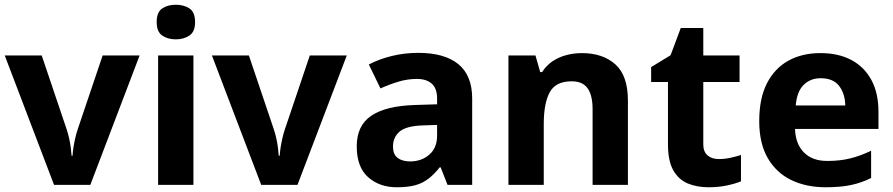

<svg xmlns="http://www.w3.org/2000/svg" viewBox="-20 -780 3769 810"><path d="M208 0 0 -546H156L261 -235Q267 -217 271.5 -197Q276 -177 278.5 -158Q281 -139 282 -123H286Q287 -140 290 -159Q293 -178 297.5 -197.5Q302 -217 308 -235L413 -546H569L361 0Z M796 -546V0H647V-546ZM722 -760Q755 -760 779 -744.5Q803 -729 803 -686.8Q803 -646 779 -630Q755 -614 722 -614Q687.7 -614 664.4 -630Q641 -646 641 -686.8Q641 -729 664.4 -744.5Q687.7 -760 722 -760Z M1082 0 874 -546H1030L1135 -235Q1141 -217 1145.5 -197Q1150 -177 1152.5 -158Q1155 -139 1156 -123H1160Q1161 -140 1164 -159Q1167 -178 1171.5 -197.5Q1176 -217 1182 -235L1287 -546H1443L1235 0Z M1745 -557Q1855 -557 1913.5 -509.5Q1972 -462 1972 -364V0H1868L1839 -74H1835Q1812 -45 1787.5 -26Q1763 -7 1731.5 1.5Q1700 10 1654 10Q1581 10 1533 -32.5Q1485 -75 1485 -163Q1485 -250 1546 -291.5Q1607 -333 1729 -337L1824 -340V-364Q1824 -407 1801.5 -427Q1779 -447 1739 -447Q1699 -447 1661 -435.5Q1623 -424 1585 -407L1536 -508Q1580 -531 1633.5 -544Q1687 -557 1745 -557ZM1766 -251Q1694 -249 1666 -225Q1638 -201 1638 -162Q1638 -128 1658 -113.5Q1678 -99 1710 -99Q1758 -99 1791 -127.5Q1824 -156 1824 -208V-253Z M2435 -556Q2523 -556 2576 -508.5Q2629 -461 2629 -356V0H2480V-319Q2480 -378 2459 -407.5Q2438 -437 2392 -437Q2324 -437 2299 -390.5Q2274 -344 2274 -257V0H2125V-546H2239L2259 -476H2267Q2285 -504 2311 -521.5Q2337 -539 2369 -547.5Q2401 -556 2435 -556Z M3012 -109Q3037 -109 3060 -114Q3083 -119 3106 -126V-15Q3082 -5 3046.5 2.5Q3011 10 2969 10Q2920 10 2881.5 -6Q2843 -22 2820.5 -61.5Q2798 -101 2798 -171V-434H2727V-497L2809 -547L2852 -662H2947V-546H3100V-434H2947V-171Q2947 -140 2965 -124.5Q2983 -109 3012 -109Z M3441 -556Q3517 -556 3571.5 -527Q3626 -498 3656 -443Q3686 -388 3686 -308V-236H3334Q3336 -173 3371.5 -137Q3407 -101 3470 -101Q3523 -101 3566 -111.5Q3609 -122 3655 -144V-29Q3615 -9 3570.5 0.5Q3526 10 3463 10Q3381 10 3318 -20.5Q3255 -51 3219 -113Q3183 -175 3183 -269Q3183 -365 3215.5 -428.5Q3248 -492 3306 -524Q3364 -556 3441 -556ZM3442 -450Q3399 -450 3370.5 -422Q3342 -394 3337 -335H3546Q3545 -385 3520 -417.5Q3495 -450 3442 -450Z"/></svg>

Font: Noto Sans Canadian Aboriginal
Style: Regular
Weight: 400
Designer: Monotype Design Team, Typotheque's Kevin King
Foundry: Monotype Imaging Inc.
Version: Version 2.002